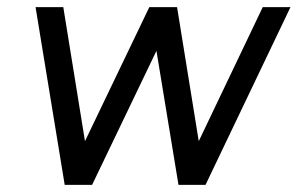

<svg xmlns="http://www.w3.org/2000/svg" viewBox="-20 -520 837 540"><path d="M719 -500 539 -123 478 -500H400L219 -123L158 -500H80L162 0H239L420 -377L482 0H558L797 -500Z"/></svg>

Font: Unageo
Style: Regular-Italic
Weight: 400
Designer: Richard Sepsi
Foundry: Richard Sepsi
Version: Version 2.000